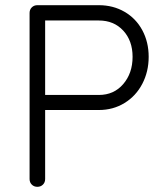

<svg xmlns="http://www.w3.org/2000/svg" viewBox="-20 -720 636 740"><path d="M553 -501Q553 -444 528.5 -397Q504 -350 460 -323Q416 -296 361 -296H154V-30Q154 -17 145.5 -8.5Q137 0 124 0Q111 0 102.5 -8.5Q94 -17 94 -30V-670Q94 -683 102.5 -691.5Q111 -700 124 -700H361Q416 -700 460 -674.5Q504 -649 528.5 -603.5Q553 -558 553 -501ZM491 -501Q491 -563 455 -602Q419 -641 361 -641H154V-354H361Q419 -354 455 -396Q491 -438 491 -501Z"/></svg>

Font: Quicksand
Style: Regular
Weight: 400
Designer: Andrew Paglinawan
Foundry: Andrew Paglinawan
Version: Version 3.000